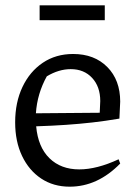

<svg xmlns="http://www.w3.org/2000/svg" viewBox="-20 -694 516 722"><path d="M242 8Q181 8 135 -22.5Q89 -53 63 -107.5Q37 -162 37 -234Q37 -309 64.5 -367Q92 -425 141 -458Q190 -491 255 -491Q335 -491 383.5 -442Q432 -393 432 -312L429 -248Q376 -239 327.5 -233.5Q279 -228 228 -224.5Q177 -221 116 -219Q123 -141 166 -99Q209 -57 278 -57Q344 -57 426 -95L432 -79Q347 8 242 8ZM156 -407Q120 -342 115 -268L355 -270L357 -314Q357 -368 326.5 -401Q296 -434 246 -434Q201 -434 156 -407ZM129 -618V-674H374V-618Z"/></svg>

Font: Piazzolla
Style: Regular
Weight: 400
Designer: Juan Pablo del Peral
Foundry: Huerta Tipografica
Version: Version 1.330